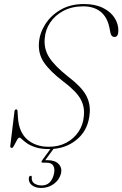

<svg xmlns="http://www.w3.org/2000/svg" viewBox="-20 -730 608 953"><path d="M224.5 10Q183.5 10 156.8 1.2Q130 -7.5 114 -18.8Q98 -30 89.5 -38.5Q81 -47 76.5 -47Q71 -47 64 -34.2Q57 -21.5 50.5 -8.8Q44 4 39.5 4Q29.5 4 31 -6L52 -178Q53.5 -187 60 -187Q67.5 -187 67 -177.5L69 -148Q73.5 -74 115.2 -37.8Q157 -1.5 222 -1.5Q271 -1.5 308.8 -21.5Q346.5 -41.5 369.5 -75.8Q392.5 -110 396 -152.5Q401.5 -199.5 379.8 -238.5Q358 -277.5 296 -324Q227.5 -376.5 198 -420.2Q168.5 -464 173.5 -519.5Q177 -566 204.8 -609.8Q232.5 -653.5 281.2 -681.8Q330 -710 396.5 -710Q451.5 -710 490 -691.2Q528.5 -672.5 548.2 -642Q568 -611.5 567.5 -577Q567 -546.5 548.5 -546.5Q533 -546.5 528.5 -565.5L522.5 -595.5Q511 -647.5 477.8 -673Q444.5 -698.5 393.5 -698.5Q337.5 -698.5 295.5 -676.5Q253.5 -654.5 229.2 -618.2Q205 -582 202 -539Q197 -488 224.2 -445.2Q251.5 -402.5 317 -350.5Q383 -300.5 406 -259.2Q429 -218 425.5 -171Q420 -91.5 369 -44.2Q318 3 245.5 9L204.5 65H215Q253 65 271.2 84.2Q289.5 103.5 282.5 132Q274 163.5 246.8 183.2Q219.5 203 184.5 203Q155 203 137.5 188.5Q120 174 123.5 151Q125.5 143.5 132 142.5Q138.5 142 137.5 149.5Q136 171.5 151 181Q166 190.5 187 190.5Q233.5 190.5 247.5 134.5Q253.5 109.5 245 93.5Q236.5 77.5 211.5 77.5H193Q180 77.5 190 64.5L230 10Q227.5 10 224.5 10Z"/></svg>

Font: Fraunces 72pt Thin
Style: Italic
Weight: 100
Italic angle: -16°
Version: Version 1.000;[b76b70a41]